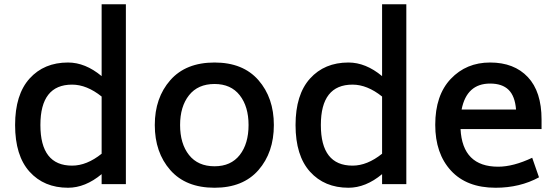

<svg xmlns="http://www.w3.org/2000/svg" viewBox="-20 -866 2607 903"><path d="M458 -846H572V0H458V-47Q381 17 300 17Q187 17 119 -58.5Q51 -134 51 -278Q51 -421 119 -496.5Q187 -572 300 -572Q381 -572 458 -508ZM319 -87Q388 -87 458 -143V-412Q388 -468 319 -468Q170 -468 170 -278Q170 -87 319 -87Z M989 17Q854 17 781 -66Q708 -149 708 -278Q708 -406 781 -489Q854 -572 989 -572Q1123 -572 1195.5 -489Q1268 -406 1268 -278Q1268 -149 1195.5 -66Q1123 17 989 17ZM989 -84Q1066 -84 1107.5 -137Q1149 -190 1149 -278Q1149 -365 1107.5 -418Q1066 -471 989 -471Q911 -471 869 -418Q827 -365 827 -278Q827 -190 869 -137Q911 -84 989 -84Z M1777 -846H1891V0H1777V-47Q1700 17 1619 17Q1506 17 1438 -58.5Q1370 -134 1370 -278Q1370 -421 1438 -496.5Q1506 -572 1619 -572Q1700 -572 1777 -508ZM1638 -87Q1707 -87 1777 -143V-412Q1707 -468 1638 -468Q1489 -468 1489 -278Q1489 -87 1638 -87Z M2146 -259Q2155 -82 2323 -82Q2394 -82 2483 -124L2515 -32Q2425 17 2311 17Q2175 17 2101 -63.5Q2027 -144 2027 -279Q2027 -418 2100 -495Q2173 -572 2285 -572Q2398 -572 2462.5 -503.5Q2527 -435 2527 -304V-259ZM2285 -473Q2175 -473 2151 -351H2407Q2402 -414 2372 -443.5Q2342 -473 2285 -473Z"/></svg>

Font: Biryani DemiBold
Style: Regular
Weight: 600
Designer: Dan Reynolds and Mathieu Réguer
Foundry: Dan Reynolds and Mathieu Réguer
Version: Version 1.003;PS 001.003;hotconv 1.0.70;makeotf.lib2.5.58329